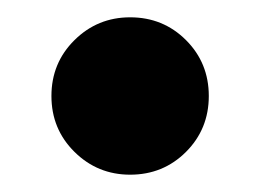

<svg xmlns="http://www.w3.org/2000/svg" viewBox="-20 -196 304 224"><path d="M131.8 7.8Q93.8 7.8 66.9 -18.8Q40 -45.4 40 -84Q40 -122.6 66.9 -149.2Q93.8 -175.8 131.8 -175.8Q170.4 -175.8 197 -149.2Q223.6 -122.6 223.6 -84Q223.6 -45.4 197 -18.8Q170.4 7.8 131.8 7.8Z"/></svg>

Font: Reddit Sans ExtraBold
Style: Regular
Weight: 800
Designer: Stephen Hutchings
Foundry: Reddit
Version: Version 1.014; ttfautohint (v1.8.4.7-5d5b)